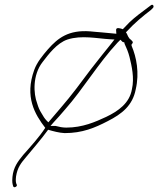

<svg xmlns="http://www.w3.org/2000/svg" viewBox="-20 -590 661 802"><path d="M123 -298C82 -185 126 -112 169 -56C143 -16 107 23 77 57C54 85 36 109 32 149C30 172 32 177 35 188C38 197 54 189 50 181V180H49C46 171 45 165 47 147C53 109 68 91 89 66C117 32 152 -8 181 -48C202 -42 227 -35 250 -34C324 -34 376 -56 430 -84C489 -114 534 -149 547 -217C563 -286 550 -351 530 -398L529 -403C536 -413 538 -413 527 -424C516 -430 511 -448 510 -449L506 -455L511 -460C540 -492 577 -523 610 -548L619 -557C625 -563 619 -576 609 -567L597 -558C573 -540 544 -519 521 -497L493 -468C485 -471 463 -479 465 -463L466 -449L402 -455C385 -456 370 -458 357 -459C266 -466 222 -431 181 -385C158 -358 135 -331 123 -298ZM158 -331C182 -362 217 -410 262 -425C321 -444 386 -429 440 -426L458 -425L448 -412C418 -374 391 -342 359 -300C317 -244 280 -193 234 -140L182 -79L175 -86C167 -94 160 -105 154 -116C145 -130 140 -142 135 -159C120 -198 115 -276 158 -331ZM191 -64 204 -79C220 -96 236 -114 252 -133C328 -219 390 -325 471 -412L483 -424L492 -415C493 -415 499 -413 500 -412V-408C508 -391 516 -372 521 -352C530 -315 542 -265 531 -217C521 -159 474 -126 424 -102C379 -81 325 -57 257 -57C241 -57 227 -60 212 -64Z"/></svg>

Font: Stray Cat
Style: ExLtExtObl
Weight: 200
Version: Version 1.0